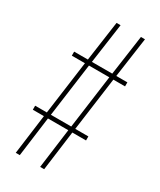

<svg xmlns="http://www.w3.org/2000/svg" viewBox="-180 -762 689 825"><g transform="rotate(30 164.0 -350.0)"><path d="M47 -482V-502H115L143 -700H163L135 -502H236L264 -700H284L256 -502H311V-482H253L217 -217H282V-197H214L188 0H168L194 -197H93L67 0H47L73 -197H18V-217H76L112 -482ZM132 -482 96 -217H197L233 -482Z"/></g></svg>

Font: Georama Condensed Thin
Style: Regular
Weight: 100
Width: 3
Designer: Jean-Baptiste Levee
Foundry: Production Type
Version: Version 1.000